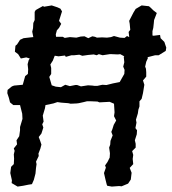

<svg xmlns="http://www.w3.org/2000/svg" viewBox="-20 -688 634 709"><path d="M65 -2 45 1 23 -12 24 -22 18 -49 21 -72 31 -82 32 -102 31 -118 34 -131 31 -140 43 -155 41 -170 51 -185 54 -207V-219L63 -249L62 -268L54 -300H29L17 -310L13 -326L7 -344L8 -356L24 -369L32 -372L64 -375L73 -407L83 -415L84 -432L82 -451L86 -466L90 -472L77 -476L57 -472L47 -488L35 -497L37 -519L43 -524L54 -541L67 -547L93 -550L103 -551L99 -571L102 -584L103 -603L108 -614V-644L112 -651L139 -666L142 -663L171 -668L192 -661L203 -656L209 -646L198 -611L206 -600L198 -585L190 -576L186 -561L187 -552H212L219 -548L238 -551L262 -549L278 -553L292 -554L306 -547L321 -554L331 -552L338 -549L357 -550L375 -549L390 -551L401 -555L423 -549L440 -548L449 -555L457 -551V-553L455 -570L461 -578L459 -600L457 -611L473 -642L481 -655L503 -668L530 -665L537 -659L546 -650L559 -640L549 -614L548 -603L546 -585L543 -573V-557L547 -556L571 -559L573 -547L587 -533L594 -512L592 -500L566 -484H553L526 -477H525L526 -473L520 -460L516 -442L519 -434L520 -421V-405L508 -391L513 -375L508 -344L503 -323L495 -314V-295L491 -283L489 -269L482 -246L484 -235L480 -215L486 -207L485 -192L478 -170L481 -157V-143L468 -130L472 -116L470 -101L472 -82L459 -68L466 -50L463 -25L453 -10L429 0L420 -1L393 1L376 -2L374 -7L369 -27L364 -49L371 -69L368 -77L377 -90L385 -106L386 -122L383 -143L387 -154L388 -168L396 -188L391 -201L395 -211L400 -227L409 -243L401 -259L403 -273L401 -305L385 -312L347 -310L340 -313L316 -314H301L289 -311L271 -307L263 -306L241 -305L232 -307L206 -309L192 -311L177 -306L148 -300L146 -288L138 -261L141 -239L136 -229L140 -217L133 -195L123 -182L128 -169L133 -154L129 -139L122 -121L123 -112L113 -91L115 -82L113 -68L111 -47L105 -24L98 -8L85 -6ZM186 -368 205 -366 221 -375 238 -370 258 -374H265L279 -369L305 -373L321 -372L328 -371H340L358 -375L373 -374L397 -380L422 -385L439 -415L440 -430L435 -442L439 -458L437 -478L439 -481H437L424 -488L415 -487L393 -488H385L359 -484L345 -488L337 -484L326 -487L305 -485L284 -482L273 -486L254 -484H244L223 -478L220 -483L196 -480L184 -482H182L175 -464L166 -450L169 -437V-415L162 -404L171 -373Z"/></svg>

Font: Winky Rough Light
Style: Italic
Weight: 300
Italic angle: -8.97852°
Designer: Simon Atzbach
Foundry: typofactur
Version: Version 1.206; ttfautohint (v1.8.4.7-5d5b)